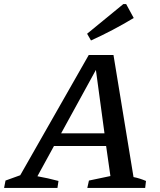

<svg xmlns="http://www.w3.org/2000/svg" viewBox="-65 -919 781 939"><path d="M588 -53Q604 -50 619.5 -45Q635 -40 649 -34L645 0H362L370 -36L475 -58L454 -205H199L118 -57Q169 -48 221 -34L216 0H-45L-38 -36L34 -62L369 -650H490ZM234 -267H446L404 -577ZM380 -721 361 -754 538 -899H552L589 -831Q488 -770 380 -721Z"/></svg>

Font: Piazzolla Medium
Style: Italic
Weight: 500
Italic angle: -11.3°
Designer: Juan Pablo del Peral
Foundry: Huerta Tipografica
Version: Version 1.330